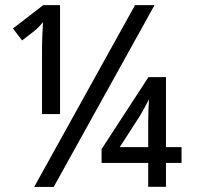

<svg xmlns="http://www.w3.org/2000/svg" viewBox="-20 -734 777 754"><path d="M149.9 -713.9H215.8V-286.1H145V-538.1Q145 -550.3 145.3 -564.9Q145.5 -579.6 146.2 -594.2Q147 -608.9 147.7 -622.6Q148.4 -636.2 148.9 -647Q142.1 -638.7 132.8 -628.9Q123.5 -619.1 112.8 -610.8L66.9 -575.2L30.8 -622.1ZM586.9 -713.9 190.9 0H114.3L510.3 -713.9ZM692.9 -94.2H631.8V-0.5H562V-94.2H378.9V-148.4L563 -431.2H631.8V-156.2H692.9ZM562 -156.2V-251.5Q562 -272 562.7 -296.1Q563.5 -320.3 564.9 -344.2Q562.5 -338.9 557.6 -329.8Q552.7 -320.8 547.4 -310.5Q542 -300.3 536.1 -290.5Q530.3 -280.8 525.9 -273.4L450.2 -156.2Z"/></svg>

Font: Droid Sans
Style: Regular
Weight: 400
Version: Version 1.00 build 113